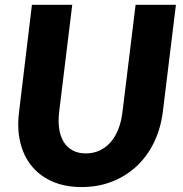

<svg xmlns="http://www.w3.org/2000/svg" viewBox="-20 -748 738 776"><path d="M327 -128Q357.5 -128 382.8 -139.8Q408 -151.5 427 -173.2Q446 -195 458.2 -226Q470.5 -257 475 -295.5L528 -728.5H691L638 -295.5Q629.5 -229 602.8 -173.2Q576 -117.5 533.2 -77.2Q490.5 -37 434 -14.5Q377.5 8 310 8Q242.5 8 191.5 -14.5Q140.5 -37 107.8 -77.2Q75 -117.5 61.8 -173.2Q48.5 -229 57 -295.5L109 -728.5H272L219 -295.5Q214.5 -257 219.5 -226Q224.5 -195 238.2 -173.2Q252 -151.5 274.2 -139.8Q296.5 -128 327 -128Z"/></svg>

Font: Lato ExtraBold
Style: Italic
Weight: 800
Italic angle: -7°
Designer: Lukasz Dziedzic with Adam Twardoch and Botio Nikoltchev
Foundry: tyPoland Lukasz Dziedzic
Version: Version 2.015; 2015-08-06; http://www.latofonts.com/